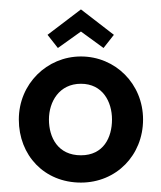

<svg xmlns="http://www.w3.org/2000/svg" viewBox="-20 -384 342 408"><path d="M84 -130C84 -168 106 -206 152 -206C198 -206 218 -168 218 -130C218 -92 200 -54 152 -54C103 -54 84 -92 84 -130ZM20 -130C20 -54 74 4 152 4C227 4 284 -54 284 -130C284 -206 225 -264 152 -264C80 -264 20 -206 20 -130ZM81 -310 103 -282 152 -317 200 -282 222 -310 152 -364Z"/></svg>

Font: Hussar Tani
Style: Dwa
Weight: 700
Foundry: Cannot Into Space Fonts
Version: Version 0.92